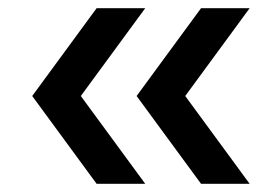

<svg xmlns="http://www.w3.org/2000/svg" viewBox="-20 -516 667 468"><path d="M215.5 -68 58.5 -282 215.5 -496H334L177 -282L334 -68ZM470 -68 313 -282 470 -496H588.5L431.5 -282L588.5 -68Z"/></svg>

Font: Encode Sans Expanded Expanded Medium
Style: Regular
Weight: 500
Width: 7
Designer: Multiple Designers
Foundry: Impallari Type
Version: Version 3.000; ttfautohint (v1.8.3) -l 8 -r 50 -G 200 -x 14 